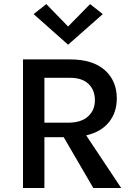

<svg xmlns="http://www.w3.org/2000/svg" viewBox="-20 -940 675 960"><path d="M95 0V-643H329.5Q443.5 -643 503.8 -589.5Q564 -536 564 -448Q564 -378 524.8 -329.2Q485.5 -280.5 411 -263L586 0H446.5L298.5 -254H202V0ZM202 -326.5H319Q386 -326.5 420.2 -357.8Q454.5 -389 454.5 -438.5Q454.5 -489.5 422.8 -520.2Q391 -551 329.5 -551H202ZM320.5 -716.5 148 -869.5 211.5 -919.5 320.5 -807.5 430.5 -919.5 494 -869.5Z"/></svg>

Font: Karla SemiBold
Style: Regular
Weight: 600
Designer: Jonathan Pinhorn
Version: Version 2.004; ttfautohint (v1.8.4.7-5d5b);gftools[0.9.33]